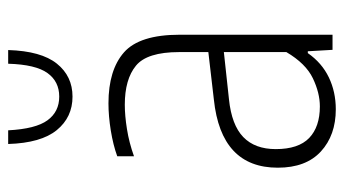

<svg xmlns="http://www.w3.org/2000/svg" viewBox="-206 -628 842 470"><g transform="rotate(-90 215.0 -393.0)"><path d="M182.5 8Q119 8 79.2 -28.5Q39.5 -65 39.5 -134Q39.5 -273 206.5 -290.5L322.5 -304V-375.5Q322.5 -454 289.2 -481.2Q256 -508.5 193.5 -508.5Q167 -508.5 134 -503.2Q101 -498 67.5 -486V-527Q95 -537 130.5 -542.8Q166 -548.5 197 -548.5Q278.5 -548.5 321.8 -510.5Q365 -472.5 365 -374V0H328L324.5 -60.5H320Q296 -26 260.5 -9Q225 8 182.5 8ZM85 -139Q85 -83.5 112.2 -57.2Q139.5 -31 189.5 -31Q222.5 -31 258.5 -48.2Q294.5 -65.5 322.5 -113V-266L207 -253.5Q144 -247 114.5 -218.5Q85 -190 85 -139ZM213.5 -636.5Q163 -636.5 131.5 -675Q100 -713.5 97.5 -794H131Q134.5 -726.5 155.5 -697.8Q176.5 -669 213.5 -669Q250.5 -669 271.2 -697.8Q292 -726.5 294 -794H327.5Q325 -713 294.2 -674.8Q263.5 -636.5 213.5 -636.5Z"/></g></svg>

Font: Encode Sans Condensed ExtraLight
Style: Regular
Weight: 200
Width: 3
Designer: Multiple Designers
Foundry: Impallari Type
Version: Version 3.000; ttfautohint (v1.8.3) -l 8 -r 50 -G 200 -x 14 